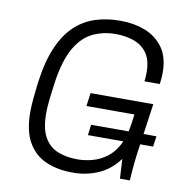

<svg xmlns="http://www.w3.org/2000/svg" viewBox="-79 -773 836 859"><g transform="rotate(10 338.5 -343.0)"><path d="M305 10Q238 10 185.5 -12.5Q133 -35 103 -86.5Q73 -138 73 -226Q73 -249 76 -282.5Q79 -316 85 -364Q98 -460 126.5 -524.5Q155 -589 196 -626.5Q237 -664 288 -680Q339 -696 397 -696H404Q462 -696 512.5 -676.5Q563 -657 594.5 -614Q626 -571 626 -500Q626 -487 625 -474.5Q624 -462 622 -448H552Q554 -459 554.5 -469.5Q555 -480 555 -489Q555 -545 532 -576.5Q509 -608 471.5 -621Q434 -634 390 -634Q333 -634 286 -611.5Q239 -589 206 -532.5Q173 -476 158 -373Q152 -330 149 -303.5Q146 -277 145 -260.5Q144 -244 144 -231Q144 -162 166 -123Q188 -84 227 -68Q266 -52 317 -52Q352 -52 386 -61.5Q420 -71 449.5 -93Q479 -115 499.5 -153.5Q520 -192 528 -251L534 -294H316L324 -354H609L576 -122Q570 -73 567.5 -40Q565 -7 565 0H520L515 -89Q477 -37 423 -13.5Q369 10 310 10ZM345 -167 351 -215H648L641 -167Z"/></g></svg>

Font: Chivo Medium ExtraLight
Style: Italic
Weight: 250
Italic angle: -8.05°
Version: Version 2.002